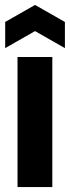

<svg xmlns="http://www.w3.org/2000/svg" viewBox="-20 -758 283 778"><path d="M51 0V-527H192V0ZM1 -563V-669L122 -738L243 -669V-563L122 -632Z"/></svg>

Font: Bricolage Grotesque 36pt SemiCondensed
Style: Bold
Weight: 700
Width: 4
Designer: Mathieu Triay
Foundry: Atelier Triay
Version: Version 1.001;gftools[0.9.33.dev8+g029e19f]